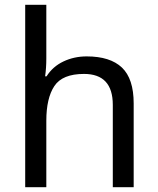

<svg xmlns="http://www.w3.org/2000/svg" viewBox="-20 -780 658 800"><path d="M173 -537Q173 -497 168 -462H174Q200 -503 244.5 -524Q289 -545 341 -545Q439 -545 488 -498.5Q537 -452 537 -349V0H450V-343Q450 -472 330 -472Q240 -472 206.5 -421.5Q173 -371 173 -277V0H85V-760H173Z"/></svg>

Font: Noto Sans Thai Looped
Style: Regular
Weight: 400
Designer: Sasikarn Vongin, Ben Mitchell
Foundry: The Fontpad Ltd
Version: Version 1.001; ttfautohint (v1.8.4.7-5d5b)